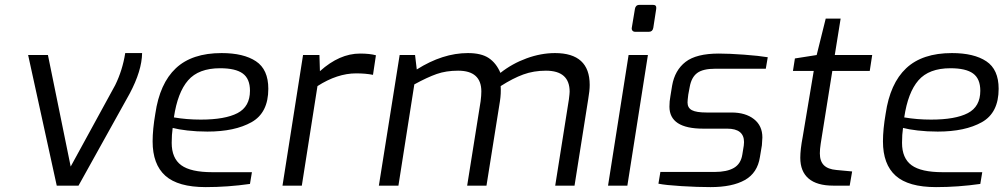

<svg xmlns="http://www.w3.org/2000/svg" viewBox="-20 -759 4103 785"><path d="M95 -534H176L269 -78L451 -411Q481 -472 492 -542H561Q560 -470 510 -376L301 0H212Z M604 -181Q604 -230 615 -294Q633 -418 699 -480Q765 -542 886 -542Q976 -542 1026.5 -508.5Q1077 -475 1077 -396Q1077 -298 1008.5 -259.5Q940 -221 828 -221Q784 -221 746 -225.5Q708 -230 686 -236Q682 -209 682 -175Q682 -112 721 -83.5Q760 -55 848 -55H1010L1002 -7Q911 6 821 6Q708 6 656 -40.5Q604 -87 604 -181ZM1002 -388Q1002 -437 972.5 -458.5Q943 -480 880 -480Q792 -480 749 -430.5Q706 -381 691 -279Q743 -270 801 -270Q900 -270 951 -296.5Q1002 -323 1002 -388Z M1219 -534H1286L1288 -468Q1368 -540 1452 -540Q1492 -540 1517 -533L1505 -453Q1475 -459 1436 -459Q1359 -459 1278 -407L1214 0H1135Z M1614 -534H1677L1684 -475Q1790 -542 1893 -542Q1948 -542 1978.5 -521.5Q2009 -501 2026 -461Q2074 -499 2133 -520.5Q2192 -542 2249 -542Q2391 -542 2391 -412Q2391 -388 2385 -354L2329 0H2250L2306 -353Q2309 -377 2309 -384Q2309 -470 2212 -470Q2162 -470 2119.5 -454.5Q2077 -439 2027 -407Q2029 -377 2024 -345L1969 0H1890L1945 -345Q1948 -369 1948 -385Q1948 -470 1853 -470Q1804 -470 1765.5 -456.5Q1727 -443 1674 -414L1609 0H1529Z M2563 -645 2576 -723Q2577 -730 2581.5 -734.5Q2586 -739 2594 -739H2651Q2665 -739 2663 -723L2651 -645Q2648 -629 2633 -629H2577Q2570 -629 2566 -633.5Q2562 -638 2563 -645ZM2550 -534H2629L2545 0H2466Z M2672 -8 2680 -56H2902Q2952 -56 2980.5 -72.5Q3009 -89 3015 -127L3021 -164Q3022 -170 3022 -178Q3022 -233 2953 -233H2855Q2717 -233 2717 -323Q2717 -345 2721 -366L2728 -409Q2739 -472 2783 -506Q2827 -540 2919 -540Q2961 -540 3022 -535.5Q3083 -531 3119 -525L3111 -478H2904Q2854 -478 2830.5 -460.5Q2807 -443 2800 -404L2794 -372Q2791 -348 2791 -340Q2791 -318 2809 -308.5Q2827 -299 2869 -299H2971Q3028 -299 3062.5 -272Q3097 -245 3097 -197Q3097 -189 3095 -165L3087 -117Q3077 -52 3025.5 -23Q2974 6 2885 6Q2832 6 2766.5 2Q2701 -2 2672 -8Z M3252 -114Q3252 -148 3262 -200L3307 -469H3222L3230 -520L3319 -534L3356 -683H3417L3393 -534H3546L3536 -469H3383L3340 -200Q3339 -194 3335.5 -171.5Q3332 -149 3332 -132Q3332 -100 3348.5 -83.5Q3365 -67 3400 -64L3464 -58L3454 0H3387Q3320 0 3286 -29Q3252 -58 3252 -114Z M3590 -181Q3590 -230 3601 -294Q3619 -418 3685 -480Q3751 -542 3872 -542Q3962 -542 4012.5 -508.5Q4063 -475 4063 -396Q4063 -298 3994.5 -259.5Q3926 -221 3814 -221Q3770 -221 3732 -225.5Q3694 -230 3672 -236Q3668 -209 3668 -175Q3668 -112 3707 -83.5Q3746 -55 3834 -55H3996L3988 -7Q3897 6 3807 6Q3694 6 3642 -40.5Q3590 -87 3590 -181ZM3988 -388Q3988 -437 3958.5 -458.5Q3929 -480 3866 -480Q3778 -480 3735 -430.5Q3692 -381 3677 -279Q3729 -270 3787 -270Q3886 -270 3937 -296.5Q3988 -323 3988 -388Z"/></svg>

Font: Exo
Style: Italic
Weight: 400
Italic angle: -9°
Designer: Natanael Gama
Foundry: Natanael Gama
Version: Version 1.500; ttfautohint (v1.6)